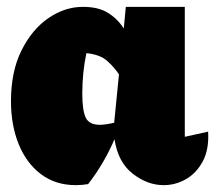

<svg xmlns="http://www.w3.org/2000/svg" viewBox="-20 -529 627 560"><path d="M237 8Q219 11 201 11Q142 11 99.5 -21Q57 -53 34.5 -108.5Q12 -164 12 -234Q12 -320 42.5 -381.5Q73 -443 121 -476Q169 -509 222 -509Q267 -509 295 -491.5Q323 -474 341 -446L347 -509H519V-130L587 -145Q590 -93 571.5 -58.5Q553 -24 522.5 -6.5Q492 11 457 11Q410 11 367 -22.5Q324 -56 314 -123Q283 -51 237 8ZM220 -256Q220 -207 230 -186Q240 -165 271 -165Q287 -165 313 -171L327 -312Q314 -332 293 -351Q272 -370 232 -374Q226 -346 223 -316Q220 -286 220 -256Z"/></svg>

Font: Piazzolla Black
Style: Regular
Weight: 900
Designer: Juan Pablo del Peral
Foundry: Huerta Tipografica
Version: Version 1.330